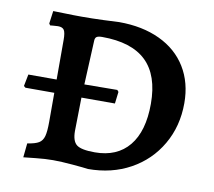

<svg xmlns="http://www.w3.org/2000/svg" viewBox="-63 -575 730 655"><g transform="rotate(10 302.0 -247.0)"><path d="M159 0Q132 0 99.5 3.5Q67 7 57 8L62 -41Q89 -45 101.5 -52.5Q114 -60 118.5 -76.5Q123 -93 123 -126V-227H23L17 -232L25 -273H123V-411Q123 -435 117.5 -444Q112 -453 96 -453Q88 -453 80 -452Q72 -451 69 -451L65 -457L71 -501Q82 -501 111.5 -500Q141 -499 171 -499Q205 -499 244.5 -500.5Q284 -502 299 -503Q380 -503 440.5 -474.5Q501 -446 533.5 -393Q566 -340 566 -269Q566 -189 529 -125.5Q492 -62 427.5 -26.5Q363 9 281 9Q268 7 227.5 3.5Q187 0 159 0ZM333 -274 338 -268 333 -227H217L215 -111Q215 -76 231 -63.5Q247 -51 294 -51Q371 -51 412.5 -101.5Q454 -152 454 -247Q454 -346 403.5 -394.5Q353 -443 251 -443Q237 -443 231.5 -439Q226 -435 226 -424L219 -273Z"/></g></svg>

Font: Alegreya SC Medium
Style: Regular
Weight: 500
Designer: Juan Pablo del Peral
Foundry: Huerta Tipografica
Version: Version 2.007; ttfautohint (v1.6)